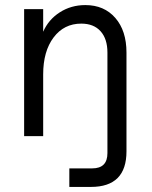

<svg xmlns="http://www.w3.org/2000/svg" viewBox="-20 -536 598 756"><path d="M403 67V-329Q403 -383 376 -413Q349 -443 300 -443Q232 -443 191 -388.5Q150 -334 150 -243V0H75V-500H150V-411Q171 -459 215.5 -487.5Q260 -516 316 -516Q390 -516 434 -465.5Q478 -415 478 -329V60Q478 200 338 200H253V127H343Q403 127 403 67Z"/></svg>

Font: MedMera Sans
Style: Regular
Weight: 400
Designer: Kasper Nordkvist
Foundry: UNCUT.wtf
Version: Version 1.300